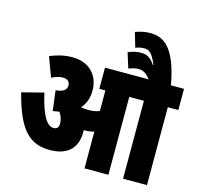

<svg xmlns="http://www.w3.org/2000/svg" viewBox="-124 -1030 1211 1164"><g transform="rotate(15 481.5 -448.0)"><path d="M441 -209C441 -214 441 -219 441 -223C443 -223 445 -223 447 -223C466 -223 486 -225 505 -231V0H655V-489H747V0H897V-489H963V-622H881C839 -852 763 -896 677 -896C647 -896 613 -888 586 -878L613 -786C630 -793 649 -797 667 -797C697 -797 717 -785 747 -713H743C710 -761 685 -766 652 -766C629 -766 600 -759 575 -748L605 -653C626 -662 648 -667 663 -667C688 -667 710 -662 741 -622H467V-489H505V-360C480 -350 458 -348 435 -348C420 -348 404 -350 391 -352C390 -352 390 -353 389 -353C415 -382 430 -419 430 -468C430 -563 367 -632 262 -632C205 -632 164 -619 121 -602L167 -478C192 -492 217 -498 237 -498C268 -498 281 -482 281 -459C281 -432 259 -416 213 -412L229 -286C243 -288 256 -290 269 -293C283 -272 292 -250 292 -222C292 -204 284 -188 260 -188C218 -188 183 -243 151 -381L15 -346C71 -124 146 -53 271 -53C382 -53 441 -109 441 -209Z"/></g></svg>

Font: Noto Sans ExtraCondensed Black
Style: Italic
Weight: 900
Width: 2
Italic angle: -12°
Designer: Monotype Design Team
Foundry: Monotype Imaging Inc.
Version: Version 2.013